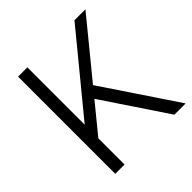

<svg xmlns="http://www.w3.org/2000/svg" viewBox="-187 -839 978 978"><g transform="rotate(-45 301.5 -350.0)"><path d="M131 -156 125 -247 497 -700H576ZM91 0V-700H158V0ZM517 0 266 -375 314 -424 598 0Z"/></g></svg>

Font: SUSE Thin Light
Style: Regular
Weight: 300
Version: Version 1.000